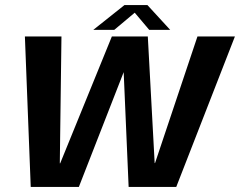

<svg xmlns="http://www.w3.org/2000/svg" viewBox="-20 -736 945 756"><path d="M101 0H290.5L467 -452L486.5 0H674L905 -592.5H757.5L590.5 -94H589L562 -592.5H420.5L217 -93H215.5L222 -592.5H78ZM347.5 -618.5H430L510.5 -686L567.5 -618.5H650L560.5 -716H470Z"/></svg>

Font: Anybody Thin SemiBold
Style: Italic
Weight: 600
Italic angle: -10°
Version: Version 1.113;gftools[0.9.25]